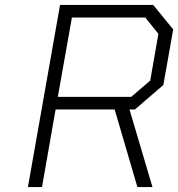

<svg xmlns="http://www.w3.org/2000/svg" viewBox="-20 -757 721 777"><path d="M93 0 223 -737H600L681 -638L641 -413L526 -314H504L597 0H536L444 -314H205L150 0ZM214 -365H511L588 -431L621 -620L568 -686H271Z"/></svg>

Font: Tomorrow Light
Style: Italic
Weight: 300
Italic angle: -10°
Designer: Tony de Marco, Monica Rizzolli
Foundry: Just in Type
Version: Version 2.002